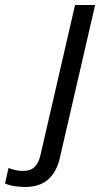

<svg xmlns="http://www.w3.org/2000/svg" viewBox="-160 -530 420 765"><path d="M-62 215Q-76 215 -99.5 212Q-123 209 -140 201L-126 139Q-118 143 -101.5 147Q-85 151 -69 151Q-38 151 -22 135Q-6 119 1 89L139 -510H219L78 101Q65 156 31.5 185.5Q-2 215 -62 215Z"/></svg>

Font: Instrument Sans
Style: Italic
Weight: 400
Italic angle: -13°
Designer: Rodrigo Fuenzalida
Foundry: fragTYPE
Version: Version 1.000;gftools[0.9.28]